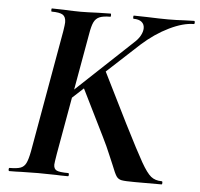

<svg xmlns="http://www.w3.org/2000/svg" viewBox="-48 -674 756 724"><g transform="rotate(5 330.5 -312.5)"><path d="M13 -12Q41 -12 54.5 -17Q68 -22 75 -36Q82 -50 88 -81L170 -544Q174 -570 174 -577Q174 -598 162 -605.5Q150 -613 120 -613Q118 -613 118 -619Q118 -625 120 -625L165 -624Q205 -622 229 -622Q253 -622 295 -624L342 -625Q344 -625 344 -619Q344 -613 342 -613Q315 -613 301 -607Q287 -601 280 -586.5Q273 -572 268 -542L186 -81Q180 -45 180 -39Q180 -23 191 -17.5Q202 -12 235 -12Q238 -12 238 -6Q238 0 235 0Q205 0 190 -1L122 -2L58 -1Q42 0 13 0Q10 0 10 -6Q10 -12 13 -12ZM399 -57Q395 -65 383 -94.5Q371 -124 353 -160L263 -342L340 -411L437 -216Q488 -115 510 -76.5Q532 -38 548 -25Q564 -12 589 -12Q592 -12 592 -6Q592 0 589 0H488Q451 0 438 -2.5Q425 -5 418 -15.5Q411 -26 399 -57ZM471 -581Q471 -596 460.5 -604.5Q450 -613 430 -613Q428 -613 428 -619Q428 -625 430 -625L479 -624Q531 -622 560 -622Q590 -622 624 -624L658 -625Q661 -625 661 -619Q661 -613 658 -613Q618 -613 565.5 -587.5Q513 -562 464 -518L185 -260L160 -262L439 -524Q455 -538 463 -553Q471 -568 471 -581Z"/></g></svg>

Font: Cormorant Infant
Style: Bold Italic
Weight: 700
Italic angle: -10°
Designer: Christian Thalmann (Catharsis Fonts)
Foundry: Catharsis Fonts
Version: Version 4.000